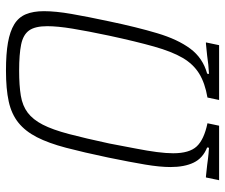

<svg xmlns="http://www.w3.org/2000/svg" viewBox="-74 -662 736 627"><g transform="rotate(-90 293.5 -348.0)"><path d="M19 0 28 -43H31Q41 -42 50 -41Q59 -40 68.5 -39Q78 -38 87.5 -36.5Q97 -35 106 -34.5Q115 -34 125 -33L126 -39Q91 -53 76.5 -83Q62 -113 62 -159Q62 -193 70 -241Q78 -289 93 -362Q110 -443 125 -500Q140 -557 159.5 -595Q179 -633 207 -655.5Q235 -678 276 -687Q317 -696 377 -696Q432 -696 468.5 -689.5Q505 -683 528 -669Q551 -655 561 -631Q571 -607 571 -572Q571 -534 562 -482Q553 -430 538 -360Q519 -269 499 -202Q479 -135 448.5 -94Q418 -53 367 -39L366 -33Q376 -34 386 -34.5Q396 -35 406 -36.5Q416 -38 425.5 -39Q435 -40 445 -41Q455 -42 465 -43H469L460 0H281L289 -38Q336 -46 367 -65Q398 -84 418.5 -119Q439 -154 455.5 -212.5Q472 -271 491 -359Q506 -430 514 -479Q522 -528 522 -561Q522 -601 508 -620.5Q494 -640 462 -646.5Q430 -653 377 -653Q328 -653 295 -647.5Q262 -642 239.5 -625Q217 -608 200.5 -576Q184 -544 170 -491Q156 -438 139 -359Q130 -311 122.5 -272.5Q115 -234 111 -203.5Q107 -173 107 -150Q107 -97 129.5 -73Q152 -49 205 -38L197 0Z"/></g></svg>

Font: Saira SemiCondensed ExtraLight
Style: Italic
Weight: 250
Width: 4
Italic angle: -12°
Designer: Hector Gatti with collaboration of the Omnibus-Type team
Foundry: Omnibus-Type
Version: Version 1.101